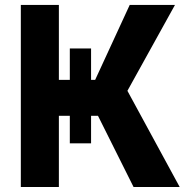

<svg xmlns="http://www.w3.org/2000/svg" viewBox="-20 -747 751 767"><path d="M63.2 -727.3H215.2V-427.9H258.9V-553.3H343.8V-427.9H360.1L498.2 -727.3H679L489 -384.2L697.8 0H513.5L371.4 -284.4H343.8V-174.4H258.9V-284.4H215.2V0H63.2Z"/></svg>

Font: Cannonade
Style: Bold
Weight: 700
Designer: Rasmus Andersson
Foundry: rsms
Version: Version 3.012;git-f93a4a705